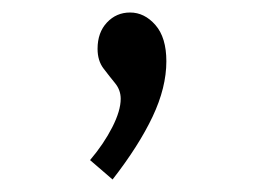

<svg xmlns="http://www.w3.org/2000/svg" viewBox="-20 -119 415 307"><path d="M160 168 124 137Q146 111 159.5 84.5Q173 58 173 39Q173 25 164 14Q155 3 145.5 -9.5Q136 -22 136 -41Q136 -67 151 -83Q166 -99 188 -99Q211 -99 228.5 -79Q246 -59 246 -21Q246 21 224 67.5Q202 114 160 168Z"/></svg>

Font: Inconsolata Condensed Medium
Style: Regular
Weight: 500
Width: 3
Monospace: yes
Designer: Raph Levien, Cyreal, Brenton Simpson
Foundry: Raph Levien, Cyreal, Google
Version: Version 3.100; ttfautohint (v1.8.4.7-5d5b)